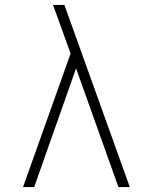

<svg xmlns="http://www.w3.org/2000/svg" viewBox="-20 -755 616 775"><path d="M73 0H118L287 -479L458 0H504L240 -735H194Q203 -710 212.5 -684.5Q222 -659 231 -633L265 -539Z"/></svg>

Font: Iosevka Sparkle Extralight
Style: Regular
Weight: 200
Designer: Belleve Invis
Foundry: Belleve Invis
Version: Version 4.5.0; ttfautohint (v1.8.3)